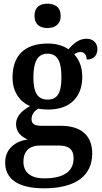

<svg xmlns="http://www.w3.org/2000/svg" viewBox="-20 -784 554 1041"><path d="M238 -632C276 -632 309 -651 309 -698C309 -746 276 -764 238 -764C197 -764 167 -746 167 -698C167 -651 197 -632 238 -632ZM218 237C396 237 480 165 480 48C480 -41 429 -102 309 -102H203C167 -102 151 -113 151 -138C151 -165 169 -185 188 -195C199 -192 226 -190 240 -190C367 -190 426 -264 426 -367C426 -426 407 -462 382 -490C392 -496 403 -502 418 -502C437 -502 450 -485 450 -461C492 -461 508 -488 508 -518C508 -548 488 -574 449 -574C404 -574 374 -542 351 -517C325 -535 287 -548 240 -548C109 -548 48 -479 48 -363C48 -288 86 -232 143 -209C96 -182 67 -153 67 -111C67 -65 99 -41 130 -28C62 -18 8 23 8 97C8 186 77 237 218 237ZM238 -244C181 -244 161 -287 161 -364C161 -444 181 -493 237 -493C295 -493 313 -446 313 -365C313 -286 295 -244 238 -244ZM220 183C142 183 107 147 107 93C107 23 154 5 196 5H298C352 5 379 25 379 74C379 138 336 183 220 183Z"/></svg>

Font: Noto Serif Khmer SemiCondensed SemiBold
Style: Regular
Weight: 600
Width: 4
Designer: Danh Hong and the Monotype Design Team
Foundry: Monotype Imaging Inc.
Version: Version 2.004